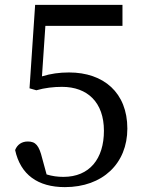

<svg xmlns="http://www.w3.org/2000/svg" viewBox="-20 -753 589 787"><path d="M166 -647H482V-733H124L101 -391L129 -383C164 -393 200 -397 234 -397C339 -397 406 -333 406 -217C406 -102 347 -28 240 -28C216 -28 194 -31 171 -38L153 -104C140 -157 126 -173 94 -173C70 -173 51 -161 42 -138C64 -37 135 14 246 14C401 14 502 -83 502 -226C502 -373 405 -456 263 -456C223 -456 188 -451 152 -440Z"/></svg>

Font: Noto Serif SC Medium
Style: Regular
Weight: 500
Designer: Ryoko NISHIZUKA 西塚涼子 (kana & ideographs); Frank Grießhammer (Latin, Greek & Cyrillic); Wenlong ZHANG 张文龙 (bopomofo); San
Foundry: Adobe Systems Incorporated
Version: Version 1.001;PS 1.001;hotconv 16.6.54;makeotf.lib2.5.65590